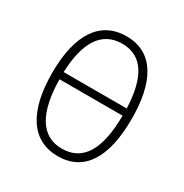

<svg xmlns="http://www.w3.org/2000/svg" viewBox="-133 -646 731 762"><g transform="rotate(30 232.0 -264.5)"><path d="M414 -265C414 -428 361 -539 233 -539C113 -539 49 -442 49 -266C49 -89 113 10 233 10C353 10 414 -87 414 -265ZM233 -505C331 -505 371 -421 376 -291H87C92 -428 138 -505 233 -505ZM232 -24C135 -24 89 -109 87 -258H376C375 -105 330 -24 232 -24Z"/></g></svg>

Font: Noto Sans Condensed ExtraLight
Style: Regular
Weight: 200
Width: 3
Designer: Monotype Design Team
Foundry: Monotype Imaging Inc.
Version: Version 2.013